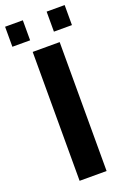

<svg xmlns="http://www.w3.org/2000/svg" viewBox="-182 -908 642 963"><g transform="rotate(-20 139.0 -427.0)"><path d="M210.9 -688V0H66.9V-688ZM297.9 -854V-747.1H201.7V-854ZM74.7 -854V-747.1H-20V-854Z"/></g></svg>

Font: Arimo
Style: Bold
Weight: 700
Designer: Steve Matteson
Foundry: Monotype Imaging Inc.
Version: Version 1.33